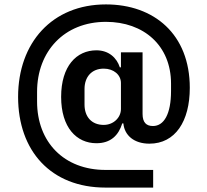

<svg xmlns="http://www.w3.org/2000/svg" viewBox="-20 -729 939 870"><path d="M674 41H458C270 41 148 -85 148 -269V-313C148 -496 271 -630 460 -630C631 -630 755 -523 755 -350V-317C755 -212 723 -158 673 -158C643 -158 626 -174 626 -213V-492H528V-424H523C509 -467 473 -501 417 -501C327 -501 257 -430 257 -290C257 -151 327 -80 417 -80C481 -80 517 -115 534 -170H539C544 -115 588 -78 657 -78C774 -78 840 -179 840 -331C840 -574 678 -709 460 -709C216 -709 62 -535 62 -290C62 -45 211 121 458 121H674ZM450 -163C395 -163 363 -200 363 -255V-326C363 -380 395 -418 450 -418C495 -418 528 -390 528 -353V-235C528 -196 494 -163 450 -163Z"/></svg>

Font: IBM Plex Devanagari Medium
Style: Regular
Weight: 600
Designer: Mike Abbink, Paul van der Laan, Pieter van Rosmalen, Erin McLaughlin
Foundry: Bold Monday
Version: Version 1.0